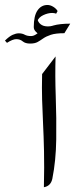

<svg xmlns="http://www.w3.org/2000/svg" viewBox="-115 -765 308 787"><path d="M57.6 -461.4 112.8 -533.7Q110.4 -457 113.5 -368.9Q116.7 -280.8 115.5 -193.6Q114.3 -106.4 99.6 -32.7Q93.3 -2.4 64.9 2.4Q66.9 -83.5 65.4 -145.8Q64 -208 61.5 -258.1Q59.1 -308.1 57.6 -356Q56.2 -403.8 57.6 -461.4ZM47.4 -622.6Q37.6 -628.4 30.5 -636.5Q23.4 -644.5 23.4 -654.3Q23.4 -700.2 38.8 -722.4Q54.2 -744.6 79.6 -744.6Q91.3 -744.6 103.5 -737.1Q115.7 -729.5 121.1 -719.7L115.2 -709Q107.9 -711.9 98.6 -711.9Q81.5 -711.9 62.3 -702.9Q43 -693.8 37.6 -677.2L39.1 -687Q40 -675.3 51 -666Q62 -656.7 81.5 -656.7Q90.8 -656.7 102.5 -659.7ZM172.9 -668 148.9 -628.9Q112.8 -628.9 93.3 -622.3Q73.7 -615.7 62 -607.4Q50.3 -599.1 39.1 -592.8Q27.8 -586.4 8.3 -586.4Q-11.2 -586.4 -22 -595.5Q-32.7 -604.5 -48.3 -604.5Q-63 -604.5 -86.4 -589.4L-94.7 -598.6Q-76.7 -616.2 -63 -622.3Q-49.3 -628.4 -38.1 -628.4Q-23.9 -628.4 -13.9 -622.8Q-3.9 -617.2 12.2 -617.2Q22.9 -617.2 33.7 -624.8Q44.4 -632.3 60.5 -642.6Q76.7 -652.8 103.5 -660.4Q130.4 -668 172.9 -668Z"/></svg>

Font: Lateef Medium
Style: Regular
Weight: 500
Designer: SIL International
Foundry: SIL International
Version: Version 4.200